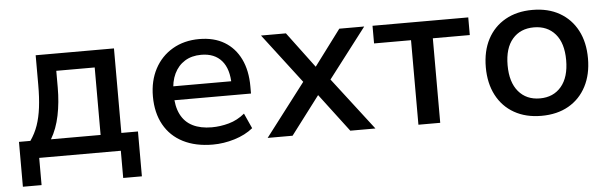

<svg xmlns="http://www.w3.org/2000/svg" viewBox="-44 -645 2930 921"><g transform="rotate(-5 1421.0 -185.0)"><path d="M33 131V-85H88Q111 -118 124 -155.5Q137 -193 143 -240.5Q149 -288 149 -349V-492H526V-85H606V131H516V0H123V131ZM187 -84H426V-409H241V-328Q241 -257 228 -194Q215 -131 187 -84Z M959 9Q876 9 816 -21.5Q756 -52 724 -109.5Q692 -167 692 -246Q692 -321 722.5 -378.5Q753 -436 808.5 -468.5Q864 -501 937 -501Q1008 -501 1058 -471Q1108 -441 1135 -385.5Q1162 -330 1162 -253V-219H774V-286H1090L1073 -269Q1073 -345 1038.5 -385Q1004 -425 940 -425Q894 -425 861 -404.5Q828 -384 810 -346.5Q792 -309 792 -257V-248Q792 -190 811.5 -151Q831 -112 869 -93Q907 -74 961 -74Q1002 -74 1043.5 -85.5Q1085 -97 1120 -126L1153 -53Q1116 -23 1063.5 -7Q1011 9 959 9Z M1223 0 1437 -280 1438 -225 1234 -492H1354L1493 -306H1472L1611 -492H1731L1528 -227L1529 -277L1742 0H1621L1471 -198H1493L1343 0Z M1949 0V-407H1771V-492H2232V-407H2054V0Z M2541 9Q2466 9 2410.5 -22.5Q2355 -54 2325 -111.5Q2295 -169 2295 -246Q2295 -324 2325 -381Q2355 -438 2410.5 -469.5Q2466 -501 2541 -501Q2617 -501 2672 -469.5Q2727 -438 2757 -381Q2787 -324 2787 -246Q2787 -169 2757 -111.5Q2727 -54 2672 -22.5Q2617 9 2541 9ZM2541 -75Q2606 -75 2644 -120Q2682 -165 2682 -247Q2682 -329 2644 -373Q2606 -417 2541 -417Q2476 -417 2438 -373Q2400 -329 2400 -247Q2400 -165 2438 -120Q2476 -75 2541 -75Z"/></g></svg>

Font: NunitoSans_10ptSemiBold
Style: Regular
Weight: 600
Designer: Vernon Adams
Foundry: Vernon Adams
Version: Version 3.101;gftools[0.9.27]